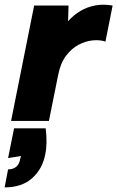

<svg xmlns="http://www.w3.org/2000/svg" viewBox="-49 -524 508 832"><path d="M149 32Q153 65 152.5 93.5Q152 122 147 145Q135 208 90.5 248Q46 288 -29 288L-14 210Q8 210 21.5 198.5Q35 187 39 163L42 152L-14 161L12 32ZM99 -500H248L246 -432Q270 -459 299.5 -476.5Q329 -494 364 -500.5Q399 -507 439 -500L408 -344Q383 -352 352.5 -349Q322 -346 291.5 -330Q261 -314 237 -282Q213 -250 203 -199L163 0H-1Z"/></svg>

Font: Albert Sans Black
Style: Italic
Weight: 900
Italic angle: -11.25°
Designer: Andreas Rasmussen
Foundry: a.Foundry
Version: Version 1.025